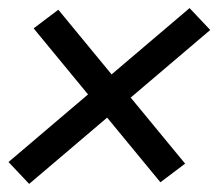

<svg xmlns="http://www.w3.org/2000/svg" viewBox="-20 -602 540 474"><path d="M376 -152 63 -532 124 -578 437 -198ZM52 -148 1 -202 448 -582 499 -528Z"/></svg>

Font: Iosevka SS08
Style: Italic
Weight: 400
Italic angle: -10°
Monospace: yes
Designer: Belleve Invis
Foundry: Belleve Invis
Version: 2.1.0; ttfautohint (v1.8.2)